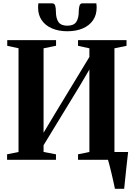

<svg xmlns="http://www.w3.org/2000/svg" viewBox="-20 -992 831 1192"><path d="M693.5 180Q690 161.5 684.2 136Q678.5 110.5 672.2 84Q666 57.5 660 34.5Q654 11.5 650 -1.5L623.5 -48.5H775.5Q773.5 -30.5 770.8 -7Q768 16.5 765.2 42.5Q762.5 68.5 759.8 94Q757 119.5 754.8 141.8Q752.5 164 751 180ZM24 0V-34L95 -48.5V-692.5L25 -707.5V-743H328V-708L250.5 -692V-168L321.5 -286.5L535 -638.5V-692L464.5 -707.5V-743H765.5V-707.5L690.5 -692V-48.5L767 -34V0H464.5V-34L535 -48.5V-560.5L475 -458.5L250.5 -90.5V-48.5L327.5 -34V0ZM303.5 -971.5Q318.5 -971.5 322.8 -956.2Q327 -941 327 -921.5Q327 -878.5 342.8 -855.5Q358.5 -832.5 398 -832.5Q437.5 -832.5 453.2 -855.5Q469 -878.5 469 -921.5Q469 -941 473.5 -956.2Q478 -971.5 492.5 -971.5H578Q579 -965 579.5 -958.2Q580 -951.5 580 -944.5Q580 -899 557.5 -866.2Q535 -833.5 494.2 -815.8Q453.5 -798 398 -798Q343.5 -798 302.5 -815.8Q261.5 -833.5 239 -866.5Q216.5 -899.5 216.5 -944.5Q216.5 -951.5 217 -958.2Q217.5 -965 218 -971.5Z"/></svg>

Font: Merriweather 96pt
Style: Bold
Weight: 700
Version: Version 2.100